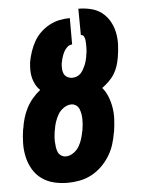

<svg xmlns="http://www.w3.org/2000/svg" viewBox="-53 -777 606 827"><g transform="rotate(-5 250.0 -363.5)"><path d="M207 8Q176 8 147 1Q118 -6 94.5 -23Q71 -40 56.5 -65Q42 -90 35.5 -118.5Q29 -147 29.5 -178Q30 -209 35 -240L36 -242Q39 -264 45.5 -286Q52 -308 62.5 -328.5Q73 -349 88.5 -367.5Q104 -386 123 -401Q111 -412 103.5 -426Q96 -440 92 -456Q88 -472 88 -489.5Q88 -507 90 -524Q94 -546 101.5 -568.5Q109 -591 120.5 -611.5Q132 -632 149.5 -649Q167 -666 188.5 -677.5Q210 -689 232.5 -693.5Q255 -698 277 -698V-584Q265 -584 255.5 -575Q246 -566 240.5 -555Q235 -544 231.5 -532.5Q228 -521 226 -510L225 -506Q224 -495 224.5 -483Q225 -471 229.5 -461.5Q234 -452 244 -446.5Q254 -441 265 -441Q275 -441 284.5 -444.5Q294 -448 301 -455Q308 -462 313 -471Q318 -480 322 -489Q326 -498 328.5 -507.5Q331 -517 333 -526V-529Q335 -538 336 -546.5Q337 -555 337 -563.5Q337 -572 337 -580.5Q337 -589 336 -597.5Q335 -606 331 -613.5Q327 -621 318 -621L317 -735Q345 -735 371.5 -728.5Q398 -722 418 -706.5Q438 -691 451 -668.5Q464 -646 469.5 -620Q475 -594 474 -566.5Q473 -539 468 -511Q465 -493 459.5 -475.5Q454 -458 444 -441.5Q434 -425 419.5 -411Q405 -397 390 -386Q405 -368 414 -345Q423 -322 427 -297Q431 -272 429.5 -245.5Q428 -219 424 -193L423 -190Q419 -165 411 -139.5Q403 -114 388.5 -90.5Q374 -67 354 -47.5Q334 -28 309.5 -15Q285 -2 258.5 3Q232 8 207 8ZM208 -106Q225 -106 241 -117Q257 -128 266 -143.5Q275 -159 280 -175.5Q285 -192 288 -209L289 -212Q291 -224 292 -235.5Q293 -247 293 -259Q293 -271 291 -282Q289 -293 285 -303.5Q281 -314 271.5 -320.5Q262 -327 251 -327Q234 -327 218 -316Q202 -305 193 -289.5Q184 -274 178.5 -257Q173 -240 171 -224L170 -221Q168 -209 167 -197Q166 -185 166.5 -173.5Q167 -162 168.5 -150.5Q170 -139 174 -129Q178 -119 187.5 -112.5Q197 -106 208 -106Z"/></g></svg>

Font: Iosevka Curly Slab Heavy
Style: Italic
Weight: 900
Italic angle: -9°
Monospace: yes
Designer: Belleve Invis
Foundry: Belleve Invis
Version: Version 22.1.2; ttfautohint (v1.8.4)